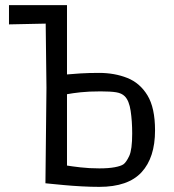

<svg xmlns="http://www.w3.org/2000/svg" viewBox="-20 -715 679 748"><path d="M157 -1 161 -373 158 -623 15 -620V-695H241V-425Q260 -427 293.5 -429Q327 -431 366 -431Q426 -431 475.5 -411.5Q525 -392 554.5 -343.5Q584 -295 584 -207Q584 -101 531.5 -44Q479 13 367 13Q334 13 297.5 11Q261 9 229 6Q197 3 177 1Q157 -1 157 -1ZM372 -359Q326 -359 294 -355.5Q262 -352 241 -348V-70Q259 -67 293.5 -63Q328 -59 367 -59Q403 -59 427 -63.5Q451 -68 461 -75Q472 -83 483.5 -107.5Q495 -132 495 -195Q495 -243 489 -283Q483 -323 466 -340Q454 -352 432.5 -355.5Q411 -359 372 -359Z"/></svg>

Font: Ruda
Style: Regular
Weight: 400
Designer: Mariela Monsalve and Angelina Sanchez
Foundry: Mariela Monsalve and Angelina Sanchez
Version: Version 2.000